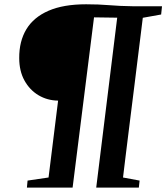

<svg xmlns="http://www.w3.org/2000/svg" viewBox="-20 -854 758 874"><path d="M102.5 0 105.5 -32 201 -46 244.5 -396Q195.5 -396.5 155.2 -420.5Q115 -444.5 91.2 -487.8Q67.5 -531 67.5 -589.5Q67 -666 100 -720.8Q133 -775.5 200.8 -805Q268.5 -834.5 372 -834.5Q401.5 -834.5 426.8 -833.5Q452 -832.5 476.2 -830.5Q500.5 -828.5 527.2 -827.2Q554 -826 586.5 -825.5H717.5L713.5 -788L630 -773Q625 -732.5 619 -683.8Q613 -635 606.2 -581Q599.5 -527 592.5 -470Q585.5 -413 578.2 -355.8Q571 -298.5 564.2 -243.5Q557.5 -188.5 551.2 -138.5Q545 -88.5 540 -46L615.5 -32L612 0H418L513.5 -773.5L408 -775L310.5 0Z"/></svg>

Font: Merriweather 60pt
Style: Bold Italic
Weight: 700
Italic angle: -7.8°
Version: Version 2.101